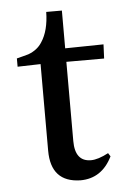

<svg xmlns="http://www.w3.org/2000/svg" viewBox="-45 -576 409 623"><g transform="rotate(-5 159.5 -264.0)"><path d="M129 -541H180V-418L305 -420L303 -374H180V-116Q180 -49 232 -49Q255 -49 289 -67L296 -56Q262 13 192 13Q96 11 96 -92V-374L21 -372V-399Q28 -401 40.5 -404Q53 -407 59 -409Q89 -420 104 -444Q128 -480 129 -541Z"/></g></svg>

Font: GFS Didot
Style: Regular
Weight: 400
Designer: Takis Katsoulidis and George D. Matthiopoulos
Foundry: Takis Katsoulidis and George D. Matthiopoulos
Version: Version 1.0